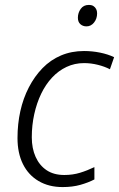

<svg xmlns="http://www.w3.org/2000/svg" viewBox="-20 -749 483 779"><path d="M234 10Q178 10 136.5 -14.5Q95 -39 73 -83.5Q51 -128 51 -189Q51 -246 62.5 -298Q74 -350 97 -394.5Q120 -439 152.5 -472.5Q185 -506 227.5 -524Q270 -542 321 -542Q354 -542 386 -535.5Q418 -529 443 -517L426 -468Q405 -479 377 -486Q349 -493 321 -493Q283 -493 250 -477.5Q217 -462 191 -434Q165 -406 147 -368.5Q129 -331 119 -286Q109 -241 109 -192Q109 -147 124.5 -112.5Q140 -78 169 -58.5Q198 -39 241 -39Q275 -39 304.5 -48Q334 -57 363 -71V-21Q338 -8 306 1Q274 10 234 10ZM331 -642Q316 -642 306 -651Q296 -660 296 -677Q296 -697 307.5 -713Q319 -729 340 -729Q352 -729 359 -724.5Q366 -720 370 -712.5Q374 -705 374 -695Q374 -673 361.5 -657.5Q349 -642 331 -642Z"/></svg>

Font: Noto Sans Display Light
Style: Italic
Weight: 300
Italic angle: -12°
Designer: Monotype Design Team
Foundry: Monotype Imaging Inc.
Version: Version 2.003